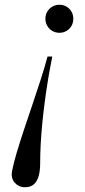

<svg xmlns="http://www.w3.org/2000/svg" viewBox="-20 -550 358 808"><path d="M85 238Q59 238 42 218.8Q25 199.5 31 169Q37 137 50.2 92.8Q63.5 48.5 80.5 -3Q97.5 -54.5 116 -108.5Q134.5 -162.5 151.2 -214.8Q168 -267 180 -312H200Q191 -267 183 -219.8Q175 -172.5 168.8 -124.8Q162.5 -77 158 -31Q153.5 15 151.2 58Q149 101 149 139Q149 166.5 143.2 189Q137.5 211.5 123.5 224.8Q109.5 238 85 238ZM230 -412Q213.5 -412 200.2 -419.8Q187 -427.5 179 -441Q171 -454.5 171 -471Q171 -487.5 179 -501Q187 -514.5 200.2 -522.2Q213.5 -530 230 -530Q246.5 -530 259.8 -522.2Q273 -514.5 280.8 -501Q288.5 -487.5 288.5 -471Q288.5 -454.5 280.8 -441Q273 -427.5 259.8 -419.8Q246.5 -412 230 -412Z"/></svg>

Font: Bodoni Moda
Style: Italic
Weight: 400
Italic angle: -13°
Designer: Owen Earl
Foundry: indestructible type
Version: Version 2.005